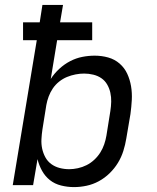

<svg xmlns="http://www.w3.org/2000/svg" viewBox="-20 -755 640 783"><path d="M282 8Q255 8 229 1.5Q203 -5 183.5 -20.5Q164 -36 151.5 -58.5Q139 -81 133 -106L115 0H32L130 -591H74V-664H142L153 -735H237L225 -664H356V-591H213L187 -433Q201 -455 221.5 -474Q242 -493 266 -505.5Q290 -518 315.5 -523Q341 -528 366 -528Q395 -528 421.5 -520.5Q448 -513 468 -495.5Q488 -478 499 -454Q510 -430 514.5 -403Q519 -376 517.5 -347.5Q516 -319 512 -290L495 -190Q491 -165 483 -139.5Q475 -114 461 -91Q447 -68 427 -48.5Q407 -29 383 -16Q359 -3 333 2.5Q307 8 282 8ZM262 -65Q279 -65 297.5 -69Q316 -73 333 -81.5Q350 -90 364.5 -103.5Q379 -117 389 -133Q399 -149 405 -166.5Q411 -184 414 -202L430 -302Q433 -321 433.5 -340Q434 -359 430 -377Q426 -395 417 -410.5Q408 -426 393.5 -436Q379 -446 360.5 -450.5Q342 -455 323 -455Q306 -455 288 -451.5Q270 -448 253 -441Q236 -434 221 -422Q206 -410 195.5 -394.5Q185 -379 178.5 -361.5Q172 -344 169 -327L153 -227Q150 -207 149 -187Q148 -167 152 -148.5Q156 -130 165 -113.5Q174 -97 189 -86Q204 -75 223 -70Q242 -65 262 -65Z"/></svg>

Font: Iosevka SS04 Extended
Style: Italic
Weight: 400
Width: 7
Italic angle: -9°
Monospace: yes
Designer: Belleve Invis
Foundry: Belleve Invis
Version: Version 19.0.0; ttfautohint (v1.8.4)